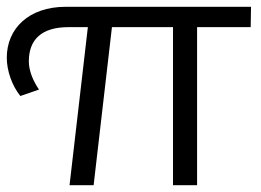

<svg xmlns="http://www.w3.org/2000/svg" viewBox="-26 -546 768 566"><path d="M714 -526H168C58 -526 -6 -461 -6 -376C-6 -338 9 -294 34 -263L89 -282C71 -308 59 -338 59 -365C59 -429 96 -466 176 -466H233L179 0H250L304 -466H484V0H555V-466H713Z"/></svg>

Font: Talent
Style: Regular
Weight: 400
Designer: Mike Powis
Version: Version 1.001;hotconv 1.0.109;makeotfexe 2.5.65596